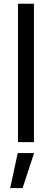

<svg xmlns="http://www.w3.org/2000/svg" viewBox="-20 -747 273 1009"><path d="M74.6 -727.3H158.4V0H74.6ZM98.7 241.5H33.4L73.2 57.5H159.1Z"/></svg>

Font: Riot Sans
Style: Regular
Weight: 400
Designer: Rasmus Andersson
Foundry: rsms
Version: Version 4.001